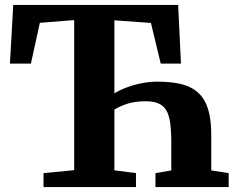

<svg xmlns="http://www.w3.org/2000/svg" viewBox="-20 -763 966 783"><path d="M157.5 0V-57L282.5 -69V-681L142.5 -670L106 -503.5H20.5L34 -743H706.5L718 -503.5H635.5L595.5 -669.5L446.5 -680V-382.5Q469.5 -396.5 498.8 -407.2Q528 -418 559.8 -424Q591.5 -430 621.5 -430Q668 -430 704.2 -423.2Q740.5 -416.5 766.2 -401.2Q792 -386 808.8 -360.8Q825.5 -335.5 833.5 -299Q841.5 -262.5 841.5 -213.5V-68L912.5 -57V0H614V-57L678.5 -68V-181.5Q678.5 -229 674 -261.5Q669.5 -294 658 -313.2Q646.5 -332.5 626.2 -341.2Q606 -350 574.5 -350Q528 -350 496.5 -339Q465 -328 446.5 -316V-68.5L534.5 -57V0Z"/></svg>

Font: Merriweather 36pt ExtraBold
Style: Regular
Weight: 800
Designer: Eben Sorkin
Foundry: Eben Sorkin
Version: Version 2.100